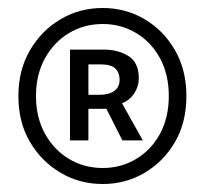

<svg xmlns="http://www.w3.org/2000/svg" viewBox="-20 -817 513 480"><path d="M237 -357Q179 -357 131.5 -385Q84 -413 55 -462Q26 -511 26 -577Q26 -642 55 -691.5Q84 -741 131.5 -769Q179 -797 237 -797Q294 -797 341.5 -769Q389 -741 417.5 -691.5Q446 -642 446 -577Q446 -511 417.5 -462Q389 -413 341.5 -385Q294 -357 237 -357ZM237 -397Q283 -397 321 -420Q359 -443 380.5 -483.5Q402 -524 402 -577Q402 -630 380.5 -670.5Q359 -711 321 -734Q283 -757 237 -757Q190 -757 152 -734Q114 -711 92 -670.5Q70 -630 70 -577Q70 -524 92 -483.5Q114 -443 152 -420Q190 -397 237 -397ZM155 -466V-693H240Q275 -693 301 -677Q327 -661 327 -621Q327 -601 315.5 -583.5Q304 -566 285 -559L337 -466H286L246 -545H201V-466ZM201 -580H229Q252 -580 265.5 -589.5Q279 -599 279 -618Q279 -635 268.5 -645.5Q258 -656 232 -656H201Z"/></svg>

Font: Noto Sans TC Thin
Style: Regular
Weight: 400
Version: Version 2.004-H2;hotconv 1.0.118;makeotfexe 2.5.65603